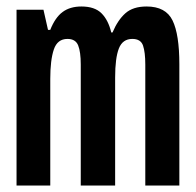

<svg xmlns="http://www.w3.org/2000/svg" viewBox="-20 -572 603 592"><path d="M31 0V-542H114L128 -480H135Q150 -518 173 -535Q196 -552 231 -552Q272 -552 293 -531Q314 -510 323 -472H327Q343 -510 366.5 -531Q390 -552 432 -552Q491 -552 512 -509Q533 -466 533 -374V0H428V-373Q428 -411 421 -431.5Q414 -452 388 -452Q358 -452 346.5 -422.5Q335 -393 335 -333V0H229V-373Q229 -412 221 -432Q213 -452 188 -452Q157 -452 146 -419.5Q135 -387 135 -329V0Z"/></svg>

Font: Noto Sans Mono SemiCondensed SemiBold
Style: Regular
Weight: 600
Width: 4
Designer: Monotype Design Team
Foundry: Monotype Imaging Inc.
Version: Version 2.014; ttfautohint (v1.8.4.7-5d5b)